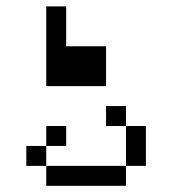

<svg xmlns="http://www.w3.org/2000/svg" viewBox="-20 -770 540 602"><path d="M187.5 -312.5V-375H125V-312.5H62.5V-250H125V-187.5H375V-250H125V-312.5ZM375 -250H437.5Q437.5 -250 437.5 -375H375Q375 -375 375 -250ZM375 -375V-437.5H312.5V-375ZM125 -750Q125 -750 125 -500H312.5Q312.5 -500 312.5 -625H187.5Q187.5 -625 187.5 -750Z"/></svg>

Font: Unifont
Style: Regular
Weight: 500
Version: Version 15.1.04